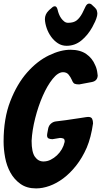

<svg xmlns="http://www.w3.org/2000/svg" viewBox="-38 -1025 564 1069"><path d="M212 -918Q212 -945 232 -965L238 -971Q242 -975 244 -976L252 -983Q259 -990 268 -990Q278 -990 283 -970Q285 -960 290 -947Q295 -934 302.5 -923.5Q310 -913 319.5 -905.5Q329 -898 341 -898Q372 -898 389 -911.5Q406 -925 420 -951L439 -990Q447 -1005 458 -1005Q467 -1005 474 -998L475 -997Q479 -993 482.5 -990Q486 -987 489 -984Q499 -975 501.5 -965Q504 -955 504 -949Q504 -938 498 -921Q492 -904 484 -890L476 -874Q451 -829 415 -799.5Q379 -770 333 -770Q306 -770 284.5 -784Q263 -798 247 -820Q231 -842 222 -868Q213 -894 212 -918ZM505 -612V-610L506 -607Q506 -574 472 -568L403 -555Q387 -555 378 -558.5Q369 -562 362 -580Q355 -596 344 -609.5Q333 -623 313 -623Q285 -623 255 -585.5Q225 -548 200 -491Q175 -434 158 -367Q141 -300 138 -241Q138 -178 156.5 -152Q175 -126 204 -126Q225 -126 244 -135.5Q263 -145 279 -160Q295 -175 306 -194Q317 -213 321 -232Q322 -233 322 -239Q322 -251 314 -254Q306 -257 296 -257L254 -250Q242 -250 233 -254Q224 -258 224 -272Q224 -279 225 -281L230 -308Q233 -325 245 -336Q257 -347 273 -349L329 -356Q367 -361 410 -368L442 -373Q445 -374 453 -374Q470 -374 475 -363.5Q480 -353 480 -338Q469 -260 445 -203Q420 -146 386 -103Q352 -60 314.5 -32Q277 -4 238 10Q199 24 163 24Q111 24 76 -1Q41 -26 20 -64Q-1 -102 -9.5 -148Q-18 -194 -18 -237Q-18 -366 19.5 -462Q57 -558 113 -621.5Q169 -685 234 -716.5Q299 -748 354 -748Q408 -748 442 -724.5Q476 -701 492 -662Q502 -642 505 -612Z"/></svg>

Font: Bangerz 2
Style: Regular
Weight: 400
Designer: vernon adams
Foundry: Vernon Adams
Version: Version 2.10;December 28, 2023;FontCreator 13.0.0.2683 64-bi